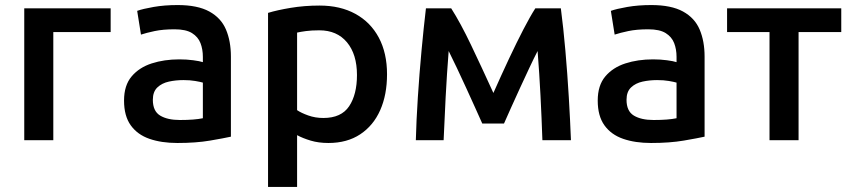

<svg xmlns="http://www.w3.org/2000/svg" viewBox="-20 -555 3368 760"><path d="M76 0V-522H418V-428H191V0Z M682 11Q619 11 571.5 -5.5Q524 -22 497.5 -59Q471 -96 471 -157Q471 -217 501 -252.5Q531 -288 580.5 -304Q630 -320 690 -320Q719 -320 745 -316.5Q771 -313 783 -309V-330Q783 -360 773.5 -384.5Q764 -409 740 -424Q716 -439 671 -439Q625 -439 592 -432Q559 -425 538 -418L523 -512Q545 -520 588 -527.5Q631 -535 683 -535Q762 -535 808.5 -509.5Q855 -484 874.5 -438Q894 -392 894 -331V-14Q867 -8 811.5 1.5Q756 11 682 11ZM692 -80Q750 -80 783 -87V-228Q773 -231 752.5 -234.5Q732 -238 706 -238Q676 -238 648.5 -232Q621 -226 603 -209Q585 -192 585 -160Q585 -115 614 -97.5Q643 -80 692 -80Z M1041 185V-504Q1077 -515 1131 -524Q1185 -533 1245 -533Q1327 -533 1387 -500Q1447 -467 1479.5 -406Q1512 -345 1512 -261Q1512 -180 1485 -119Q1458 -58 1406 -23.5Q1354 11 1280 11Q1241 11 1209.5 1.5Q1178 -8 1156 -20V185ZM1260 -88Q1331 -88 1362 -134.5Q1393 -181 1393 -258Q1393 -340 1353.5 -387.5Q1314 -435 1244 -435Q1213 -435 1191 -432Q1169 -429 1156 -426V-119Q1172 -108 1200 -98Q1228 -88 1260 -88Z M1626 0Q1628 -78 1634 -170.5Q1640 -263 1648.5 -354.5Q1657 -446 1666 -522H1766Q1803 -464 1845 -376Q1887 -288 1933 -187Q1964 -257 1994.5 -322Q2025 -387 2052 -439Q2079 -491 2099 -522H2200Q2210 -446 2218 -354.5Q2226 -263 2231.5 -170.5Q2237 -78 2240 0H2127Q2124 -88 2119.5 -176Q2115 -264 2108 -353Q2093 -324 2075 -285.5Q2057 -247 2038.5 -207Q2020 -167 2003.5 -130Q1987 -93 1975 -66H1889Q1877 -93 1860.5 -129.5Q1844 -166 1825.5 -206.5Q1807 -247 1789 -285Q1771 -323 1756 -353Q1749 -265 1744 -170Q1739 -75 1736 0Z M2557 11Q2494 11 2446.5 -5.5Q2399 -22 2372.5 -59Q2346 -96 2346 -157Q2346 -217 2376 -252.5Q2406 -288 2455.5 -304Q2505 -320 2565 -320Q2594 -320 2620 -316.5Q2646 -313 2658 -309V-330Q2658 -360 2648.5 -384.5Q2639 -409 2615 -424Q2591 -439 2546 -439Q2500 -439 2467 -432Q2434 -425 2413 -418L2398 -512Q2420 -520 2463 -527.5Q2506 -535 2558 -535Q2637 -535 2683.5 -509.5Q2730 -484 2749.5 -438Q2769 -392 2769 -331V-14Q2742 -8 2686.5 1.5Q2631 11 2557 11ZM2567 -80Q2625 -80 2658 -87V-228Q2648 -231 2627.5 -234.5Q2607 -238 2581 -238Q2551 -238 2523.5 -232Q2496 -226 2478 -209Q2460 -192 2460 -160Q2460 -115 2489 -97.5Q2518 -80 2567 -80Z M3026 0V-428H2858V-522H3310V-428H3141V0Z"/></svg>

Font: Ubuntu Sans SemiBold
Style: Regular
Weight: 600
Designer: Dalton Maag Ltd
Foundry: Dalton Maag Ltd
Version: Version 1.006; ttfautohint (v1.8.4.7-5d5b)